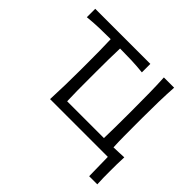

<svg xmlns="http://www.w3.org/2000/svg" viewBox="-151 -676 993 993"><g transform="rotate(45 345.5 -179.0)"><path d="M613.5 139 611 0H188.5Q191 -55.5 192.2 -107Q193.5 -158.5 193.5 -219.5V-269.5Q193.5 -319 193 -359.8Q192.5 -400.5 191 -441Q150.5 -441 107.8 -439.8Q65 -438.5 23.5 -434V-495.5H426.5V-433.5Q385 -438 342.5 -439.5Q300 -441 259.5 -441Q258 -400.5 257.5 -359.8Q257 -319 257 -269.5V-219.5Q257 -172 257.2 -132.8Q257.5 -93.5 259 -54.5H455Q473 -54.5 491 -54.5Q509 -54.5 528 -54.5Q529 -94 529.5 -133Q530 -172 530 -219.5V-269.5Q530 -334 529.2 -387Q528.5 -440 525.5 -495.5H600.5Q597 -440 595.8 -387Q594.5 -334 594.5 -269.5V-219.5Q594.5 -172 594.8 -133.2Q595 -94.5 597 -55.5Q616 -56 635 -56.8Q654 -57.5 673 -58.5Q671.5 -31 671.2 -5.2Q671 20.5 671 45Q671 68.5 671.2 92Q671.5 115.5 673 139Z"/></g></svg>

Font: Commissioner Flair Light
Style: Regular
Weight: 300
Designer: Kostas Bartsokas
Foundry: Kostas Bartsokas
Version: Version 1.000; ttfautohint (v1.8.3)